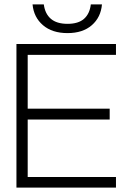

<svg xmlns="http://www.w3.org/2000/svg" viewBox="-20 -850 589 870"><path d="M442 -830Q437 -771.5 396 -735.8Q355 -700 286 -700Q216.5 -700 174.8 -735.8Q133 -771.5 127.5 -830H178.5Q184 -787.5 210.5 -764.8Q237 -742 286 -742Q335 -742 360.8 -764.8Q386.5 -787.5 391.5 -830ZM505.5 -650.5V-601.5H105.5V-357.5H477V-308.5H105.5V-48H505.5V0H54.5V-650.5Z"/></svg>

Font: Overused Grotesk Light
Style: Regular
Weight: 300
Version: Version 0.004